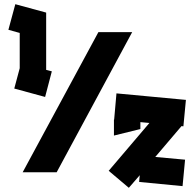

<svg xmlns="http://www.w3.org/2000/svg" viewBox="-20 -766 926 915"><path d="M250 55H88L449 -613H610ZM195 -304 48 -344 74 -441V-609L20 -624L53 -746L200 -706V-433L227 -426ZM594 129 498 48 692 -180 649 -184V-151L523 -120V-196H524L535 -321L866 -290L854 -164L845 -165L720 -18L862 -5L850 121L643 101L646 69Z"/></svg>

Font: Blaka Ink
Style: Regular
Weight: 400
Designer: Mohamed Gaber
Foundry: Kief Type Foundry
Version: Version 1.003; ttfautohint (v1.8.4.7-5d5b)